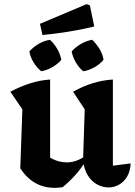

<svg xmlns="http://www.w3.org/2000/svg" viewBox="-20 -896 651 927"><path d="M525 -96 611 -107Q609 -69 593.5 -43Q578 -17 554 -4Q530 9 504 9Q476 9 449 -5.5Q422 -20 404 -49Q386 -78 381 -121L389 -368L333 -453Q426 -506 525 -512ZM282 8Q272 9 263 10Q254 11 246 11Q192 11 150.5 -12.5Q109 -36 78 -83L194 -155Q245 -112 303 -112Q347 -112 391 -142L395 -121Q371 -81 342.5 -49.5Q314 -18 282 8ZM78 -83 88 -368 30 -453Q129 -506 222 -512V-97ZM185 -727 173 -781 398 -876 414 -870 435 -768Q373 -753 310.5 -743Q248 -733 185 -727ZM179 -552Q158 -569 142 -595Q126 -621 122 -648Q141 -669 166.5 -684Q192 -699 221 -704Q242 -685 256.5 -659.5Q271 -634 276 -607Q258 -586 231.5 -571Q205 -556 179 -552ZM382 -552Q361 -569 346 -595Q331 -621 326 -648Q345 -669 371 -684Q397 -699 425 -704Q445 -685 460.5 -659.5Q476 -634 480 -607Q462 -586 435.5 -571Q409 -556 382 -552Z"/></svg>

Font: Piazzolla Thin ExtraBold
Style: Regular
Weight: 800
Version: Version 2.005